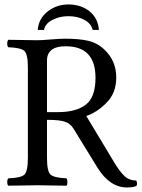

<svg xmlns="http://www.w3.org/2000/svg" viewBox="-20 -824 630 854"><path d="M147.9 -690.9Q151.9 -741.7 191.9 -772.9Q231.9 -804.2 284.2 -804.2Q340.3 -804.2 378.2 -773.7Q416 -743.2 419.9 -690.9H392.1Q386.2 -718.8 355.7 -735.4Q325.2 -752 284.2 -752Q245.1 -752 213.1 -735.6Q181.2 -719.2 175.8 -690.9ZM272 -618.2Q189 -618.2 189 -554.2V-325.2H236.8Q317.9 -325.2 361.3 -358.2Q404.8 -391.1 404.8 -478Q404.8 -618.2 272 -618.2ZM189 -122.1Q189 -62 204.6 -47.6Q220.2 -33.2 275.9 -30.8Q279.8 -25.9 279.8 -13.9Q279.8 -2 275.9 2Q188 0 147 0Q106.9 0 17.1 2Q12.2 -2 12.2 -13.9Q12.2 -25.9 17.1 -30.8Q73.2 -32.7 88.6 -47.4Q104 -62 104 -122.1V-522.9Q104 -583 88.6 -597.4Q73.2 -611.8 17.1 -613.8Q12.2 -617.7 12.2 -629.9Q12.2 -642.1 17.1 -647Q111.3 -645 146 -645Q163.1 -645 204.6 -648.4Q246.1 -651.9 271 -651.9Q330.1 -651.9 371.1 -642.8Q412.1 -633.8 443.8 -604Q497.1 -554.2 497.1 -479Q497.1 -410.2 453.6 -366.7Q410.2 -323.2 363.8 -308.1L490.2 -98.1Q513.2 -60.1 534.2 -40.5Q555.2 -21 585.9 -21Q592.8 -7.8 586.9 2.9Q572.8 9.8 544.9 9.8Q467.8 9.8 413.1 -79.1L306.2 -252.9Q293.9 -272.9 270.5 -282Q247.1 -291 189 -291Z"/></svg>

Font: Linux Libertine
Style: Regular
Weight: 400
Designer: Philipp H. Poll
Foundry: Philipp H. Poll
Version: Version 5.3.0 ; ttfautohint (v0.9)